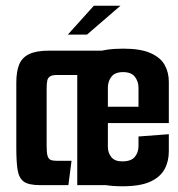

<svg xmlns="http://www.w3.org/2000/svg" viewBox="-20 -647 623 671"><path d="M120 0Q80 0 63 -12.5Q46 -25 41.5 -53.5Q37 -82 37 -130V-358Q37 -397 47 -421.5Q57 -446 82 -458Q107 -470 152 -470H356V0H250V-385H180Q163 -385 155 -380Q147 -375 145 -364.5Q143 -354 143 -336V-137Q143 -114 146 -103Q149 -92 156.5 -88.5Q164 -85 178 -85H230L219 0ZM408 4Q342 4 308.5 -12Q275 -28 263 -55Q251 -82 251 -114V-359Q251 -392 263 -418.5Q275 -445 309.5 -461Q344 -477 411 -477Q471 -477 506 -461.5Q541 -446 555.5 -420Q570 -394 570 -361V-267L464 -260V-341Q464 -362 451.5 -378.5Q439 -395 410 -395Q382 -395 369.5 -379Q357 -363 357 -341V-134Q357 -113 369 -98Q381 -83 407 -83Q438 -83 451 -98.5Q464 -114 464 -137V-170L570 -178V-118Q570 -83 555 -55.5Q540 -28 505 -12Q470 4 408 4ZM263 -217V-274H570V-217ZM217 -526 308 -627H401L284 -526Z"/></svg>

Font: Smooch Sans Thin
Style: Bold
Weight: 700
Version: Version 1.010